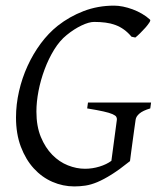

<svg xmlns="http://www.w3.org/2000/svg" viewBox="-20 -650 564 685"><path d="M516.1 -263.2Q489.7 -255.4 477.5 -244.9Q465.3 -234.4 463.9 -223.1Q461.9 -210 459 -188.7Q456.1 -167.5 453.1 -145.5Q450.2 -123.5 447.5 -104Q444.8 -84.5 443.8 -75.2Q406.7 -45.4 378.4 -27.6Q350.1 -9.8 327.1 -0.2Q304.2 9.3 284.4 12.2Q264.6 15.1 245.1 15.1Q204.6 15.1 167 -1.2Q129.4 -17.6 100.6 -49.1Q71.8 -80.6 54.4 -126.5Q37.1 -172.4 37.1 -231Q37.1 -277.3 47.9 -324.5Q58.6 -371.6 78.4 -414.8Q98.1 -458 125.5 -494.9Q152.8 -531.7 186 -558.1Q227.5 -590.8 278.3 -610.4Q329.1 -629.9 387.2 -629.9Q401.9 -629.9 418.9 -626.5Q436 -623 453.1 -616.7Q470.2 -610.4 486.3 -601.1Q502.4 -591.8 515.1 -580.1Q518.1 -577.6 512.7 -569.3Q507.3 -561 498.5 -551Q489.7 -541 479.7 -531.2Q469.7 -521.5 462.9 -516.1L449.2 -519Q436.5 -534.2 422.4 -544.4Q408.2 -554.7 391.8 -560.8Q375.5 -566.9 356.7 -569.3Q337.9 -571.8 315.9 -571.8Q297.4 -571.8 270.8 -559.1Q244.1 -546.4 217.8 -524.9Q192.9 -504.9 173.1 -472.7Q153.3 -440.4 139.2 -402.6Q125 -364.7 117.4 -325.4Q109.9 -286.1 109.9 -252Q109.9 -199.7 125.7 -161.4Q141.6 -123 166.5 -97.7Q191.4 -72.3 222.2 -60.1Q252.9 -47.9 283.2 -47.9Q309.6 -47.9 335 -55.7Q360.4 -63.5 377.4 -76.2L397 -223.1Q397.5 -228 395 -232.9Q392.6 -237.8 381.6 -242.7Q370.6 -247.6 349.1 -252.4Q327.6 -257.3 291 -263.2L293.9 -284.2H519Z"/></svg>

Font: Gentium Plus
Style: Italic
Weight: 400
Italic angle: -8°
Designer: J. Victor Gaultney, Annie Olsen, Iska Routamaa
Foundry: SIL International
Version: Version 1.510